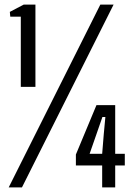

<svg xmlns="http://www.w3.org/2000/svg" viewBox="-20 -820 596 840"><path d="M71 -440V-747H25L23 -768L84 -800H135V-440ZM18 0 419 -800H477L76 0ZM427 0V-96H312V-144L402 -360H484V-147H526V-96H484V0ZM372 -147H427L434 -233L441 -308H428L402 -233Z"/></svg>

Font: Big Shoulders Text
Style: Regular
Weight: 400
Designer: Patric King
Foundry: XO Type Co
Version: Version 1.000; ttfautohint (v1.8.2)